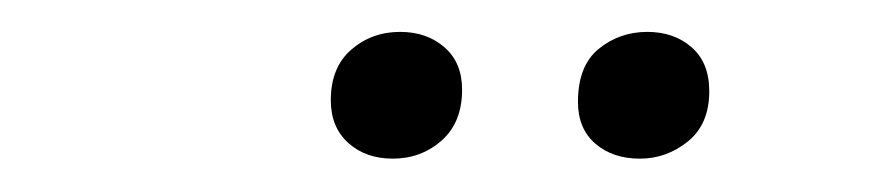

<svg xmlns="http://www.w3.org/2000/svg" viewBox="-20 -569 540 118"><path d="M221.4 -471.5Q204.7 -471.5 194 -481.2Q183.3 -490.9 183.3 -507.4Q183.3 -527.6 195.9 -538.5Q208.5 -549.4 225.9 -549.4Q242.4 -549.4 253.2 -539.9Q264 -530.5 264 -513.9Q264 -493.7 251.4 -482.6Q238.8 -471.5 221.4 -471.5ZM373.3 -471.5Q356.6 -471.5 345.9 -480.7Q335.2 -489.9 335.2 -506.4Q335.2 -528.6 348 -539Q360.8 -549.4 377.8 -549.4Q394.3 -549.4 405.1 -539.9Q415.9 -530.5 415.9 -512.9Q415.9 -492.7 402.8 -482.1Q389.7 -471.5 373.3 -471.5Z"/></svg>

Font: Rokkitt SemiBold
Style: Italic
Weight: 600
Italic angle: -9°
Designer: Vernon Adams
Foundry: Vernon Adams
Version: Version 3.103